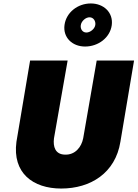

<svg xmlns="http://www.w3.org/2000/svg" viewBox="-20 -1050 795 1110"><path d="M353 -906C343 -834 397 -781 472 -781C548 -781 616 -832 626 -904C636 -977 580 -1030 505 -1030C429 -1030 363 -978 353 -906ZM447 -904C450 -928 476 -951 499 -950C521 -949 534 -928 531 -906C528 -883 501 -861 478 -862C456 -863 444 -883 447 -904ZM154 -700 75 -230C51 -50 170 40 334 40C504 40 647 -50 676 -230L755 -700H539L461 -251C451 -199 414 -154 356 -156C299 -157 286 -202 292 -250L371 -700Z"/></svg>

Font: Jost* Black
Style: Italic
Weight: 900
Italic angle: -10°
Version: Version 3.7